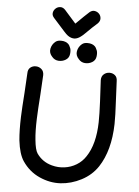

<svg xmlns="http://www.w3.org/2000/svg" viewBox="-68 -1151 868 1203"><g transform="rotate(5 366.0 -550.0)"><path d="M118 -117Q160 -55 226 -25.5Q292 4 359 0Q426 -4 489.5 -37Q553 -70 591 -127Q660 -232 664 -399Q665 -454 660 -540Q655 -644 654 -668Q654 -693 639 -705Q624 -717 604 -716.5Q584 -716 569 -703Q554 -690 554 -666Q555 -640 561 -534Q565 -452 564 -402Q561 -263 507 -183Q485 -149 450.5 -128Q416 -107 375.5 -101.5Q335 -96 295 -107Q235 -123 200 -173Q185 -195 179 -256Q173 -311 176 -391Q178 -447 185 -543Q191 -639 192 -666Q192 -690 177 -703Q162 -716 142 -716.5Q122 -717 107 -705Q92 -693 92 -668Q91 -640 85 -545Q78 -450 76 -394Q73 -308 79 -245Q89 -160 118 -117ZM515 -811Q518 -834 513 -848Q506 -867 497 -875Q488 -883 478 -886Q467 -890 453 -890Q431 -891 417 -880Q395 -862 389.5 -834.5Q384 -807 406 -784Q422 -765 446.5 -763.5Q471 -762 491.5 -774.5Q512 -787 515 -811ZM348 -811Q351 -834 346 -848Q339 -867 330 -875Q321 -883 311 -886Q300 -890 286 -890Q264 -891 250 -880Q228 -862 222.5 -834.5Q217 -807 239 -784Q255 -765 279.5 -763.5Q304 -762 324.5 -774.5Q345 -787 348 -811ZM368 -911Q388 -913 407 -928Q416 -934 432 -950Q477 -995 504 -1018Q519 -1033 518.5 -1050Q518 -1067 507 -1079Q496 -1091 479.5 -1094Q463 -1097 447 -1084Q418 -1058 371 -1011L365 -1005L363 -1006L293 -1085Q279 -1100 262 -1099.5Q245 -1099 232.5 -1087.5Q220 -1076 217.5 -1059.5Q215 -1043 230 -1027L300 -949Q314 -933 325 -925Q346 -910 368 -911Z"/></g></svg>

Font: Balsamiq Sans
Style: Regular
Weight: 400
Designer: Michael Angeles
Foundry: Balsamiq SRL
Version: Version 1.020; ttfautohint (v1.8.4.7-5d5b);gftools[0.9.26]